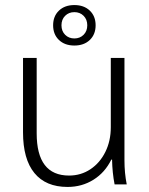

<svg xmlns="http://www.w3.org/2000/svg" viewBox="-20 -729 588 759"><path d="M71 -206V-500H125V-202Q125 -35 253 -35Q300 -35 337.5 -60Q375 -85 396.5 -128.5Q418 -172 418 -226V-500H472V-95Q472 -45 481 0H433Q424 -46 423 -98H420Q395 -47 349.5 -18.5Q304 10 247 10Q161 10 116 -45Q71 -100 71 -206ZM190 -629Q190 -665 213 -687Q236 -709 274 -709Q312 -709 335 -687Q358 -665 358 -629Q358 -593 335 -571Q312 -549 274 -549Q236 -549 213 -571Q190 -593 190 -629ZM325 -629Q325 -652 310.5 -666.5Q296 -681 274 -681Q252 -681 237.5 -666.5Q223 -652 223 -629Q223 -606 237.5 -591.5Q252 -577 274 -577Q296 -577 310.5 -591.5Q325 -606 325 -629Z"/></svg>

Font: Sarabun ExtraLight
Style: Regular
Weight: 275
Designer: Suppakit Chalermlarp | Katatrad Co.,Ltd.
Foundry: Cadson Demak Co.,Ltd.
Version: Version 1.000; ttfautohint (v1.6)